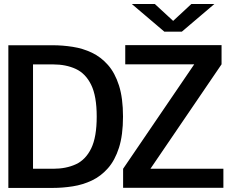

<svg xmlns="http://www.w3.org/2000/svg" viewBox="-20 -922 1116 942"><path d="M626.5 -902.5H739.5L829.5 -819.5L919 -902.5H1032L872 -766.5H786.5ZM584 -0.5V-94L933 -606.5H594.5V-700.5H1067V-606.5L718 -94H1076V-0.5ZM21 0V-700H238.5Q287.5 -700 337 -692.2Q386.5 -684.5 430.8 -663.5Q475 -642.5 509.5 -603.5Q544 -564.5 563.8 -502.5Q583.5 -440.5 583.5 -350Q583.5 -259.5 563.8 -197.5Q544 -135.5 509.5 -96.5Q475 -57.5 430.8 -36.5Q386.5 -15.5 337 -7.8Q287.5 0 238.5 0ZM142 -94H241Q304.5 -94 352.5 -116.2Q400.5 -138.5 427.5 -194Q454.5 -249.5 454.5 -350Q454.5 -450.5 427.2 -506Q400 -561.5 351.8 -583.8Q303.5 -606 241 -606H142Z"/></svg>

Font: Trispace SemiExpanded Medium
Style: Regular
Weight: 500
Width: 6
Designer: Tyler Finck
Foundry: Etcetera Type Company
Version: Version 1.210; ttfautohint (v1.8.3)